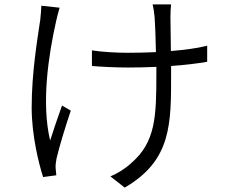

<svg xmlns="http://www.w3.org/2000/svg" viewBox="-20 -797 1040 873"><path d="M251 -762 168 -771C167 -754 166 -729 163 -707C151 -624 124 -470 124 -308C124 -182 156 -54 176 8L236 0C235 -10 234 -23 233 -32C232 -44 234 -62 237 -76C248 -125 279 -227 302 -294L262 -317C243 -265 222 -202 208 -158C167 -329 201 -549 235 -700C239 -719 246 -745 251 -762ZM398 -568V-497C440 -493 513 -490 562 -490C604 -490 648 -491 691 -493V-464C691 -267 688 -150 575 -54C551 -31 512 -7 482 5L547 56C761 -68 758 -235 758 -464V-497C818 -501 875 -508 922 -516V-589C874 -577 817 -570 757 -565L755 -720C755 -742 756 -761 758 -777H674C678 -761 681 -741 683 -719C685 -694 688 -624 689 -560C646 -558 603 -557 561 -557C507 -557 441 -561 398 -568Z"/></svg>

Font: Noto Sans CJK HK DemiLight
Style: Regular
Weight: 350
Designer: Ryoko NISHIZUKA 西塚涼子 (kana, bopomofo & ideographs); Paul D. Hunt (Latin, Greek & Cyrillic); Sandoll Communications 산돌커뮤니
Foundry: Adobe
Version: Version 2.004;hotconv 1.0.118;makeotfexe 2.5.65603